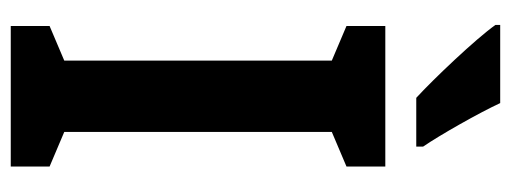

<svg xmlns="http://www.w3.org/2000/svg" viewBox="-324 -650 973 366"><g transform="rotate(90 163.0 -466.5)"><path d="M176 -933H27V-924C53 -887 131 -805 166 -773H259V-786C237 -818 195 -892 176 -933ZM297 0V-74L231 -102V-612L297 -640V-714H29V-640L95 -612V-102L29 -74V0Z"/></g></svg>

Font: Noto Sans Myanmar UI ExtraCondensed
Style: Bold
Weight: 700
Width: 2
Designer: Monotype Design Team
Foundry: Monotype Imaging Inc.
Version: Version 2.103